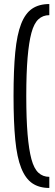

<svg xmlns="http://www.w3.org/2000/svg" viewBox="-20 -825 272 950"><path d="M224 105Q174 105 140 82Q106 59 85 6.5Q64 -46 55.5 -133.5Q47 -221 47 -350Q47 -479 55.5 -566.5Q64 -654 84.5 -706.5Q105 -759 139 -782Q173 -805 224 -805V-750Q192 -750 170 -729.5Q148 -709 135.5 -662.5Q123 -616 116.5 -539.5Q110 -463 110 -350Q110 -237 116.5 -160.5Q123 -84 135.5 -37.5Q148 9 170 29.5Q192 50 224 50Z"/></svg>

Font: Pathway Extreme Condensed ExtraLight
Style: Regular
Weight: 250
Width: 3
Version: Version 1.001;gftools[0.9.26]